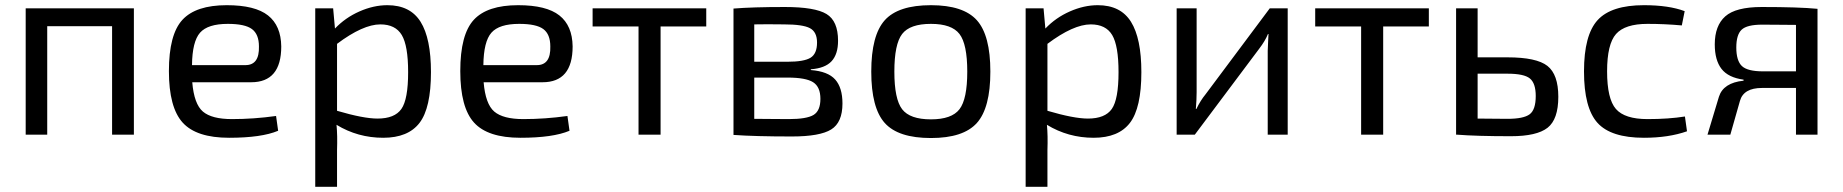

<svg xmlns="http://www.w3.org/2000/svg" viewBox="-20 -519 7104 740"><path d="M496 -487V0H412V-418H162V0H79V-487Z M948 -202H721Q728 -118 762 -89Q796 -60 874 -60Q958 -60 1044 -72L1052 -15Q988 12 863 12Q737 12 684 -46.5Q631 -105 631 -245Q631 -386 683 -442.5Q735 -499 854 -499Q963 -499 1013 -459.5Q1063 -420 1064 -340Q1064 -202 948 -202ZM720 -268H926Q980 -268 978 -340Q978 -387 951 -407Q924 -427 858 -427Q781 -427 751 -393Q721 -359 720 -268Z M1264 -487 1271 -409Q1311 -451 1365.5 -475Q1420 -499 1473 -499Q1561 -499 1601 -435Q1641 -371 1641 -241Q1641 -103 1597 -45.5Q1553 12 1457 12Q1359 12 1277 -38Q1281 3 1279 60V201H1195V-487ZM1279 -350V-92Q1381 -62 1435 -62Q1501 -62 1527 -99Q1553 -136 1553 -241Q1553 -343 1528.5 -384Q1504 -425 1446 -425Q1379 -425 1279 -350Z M2071 -202H1844Q1851 -118 1885 -89Q1919 -60 1997 -60Q2081 -60 2167 -72L2175 -15Q2111 12 1986 12Q1860 12 1807 -46.5Q1754 -105 1754 -245Q1754 -386 1806 -442.5Q1858 -499 1977 -499Q2086 -499 2136 -459.5Q2186 -420 2187 -340Q2187 -202 2071 -202ZM1843 -268H2049Q2103 -268 2101 -340Q2101 -387 2074 -407Q2047 -427 1981 -427Q1904 -427 1874 -393Q1844 -359 1843 -268Z M2702 -417H2526V0H2441V-417H2264V-487H2702Z M3105 -252V-249Q3171 -244 3199 -212.5Q3227 -181 3227 -120Q3227 -47 3183.5 -20Q3140 7 3032 7Q2890 7 2807 1V-486Q2880 -492 3005 -492Q3121 -492 3165.5 -465Q3210 -438 3210 -362Q3210 -310 3185 -283Q3160 -256 3105 -252ZM2887 -281H3015Q3079 -281 3104 -296.5Q3129 -312 3129 -355Q3129 -396 3101.5 -410.5Q3074 -425 3002 -425Q2933 -426 2887 -425ZM2887 -220V-61Q2902 -61 2947 -60.5Q2992 -60 3020 -60Q3089 -60 3115.5 -76Q3142 -92 3142 -138Q3142 -184 3114 -202Q3086 -220 3015 -220Z M3568 -499Q3693 -499 3745 -441Q3797 -383 3797 -243Q3797 -103 3745 -45Q3693 13 3568 13Q3442 13 3390 -45Q3338 -103 3338 -243Q3338 -383 3390 -441Q3442 -499 3568 -499ZM3568 -427Q3487 -427 3457 -388Q3427 -349 3427 -243Q3427 -137 3457 -98Q3487 -59 3568 -59Q3648 -59 3678 -98Q3708 -137 3708 -243Q3708 -349 3678 -388Q3648 -427 3568 -427Z M4002 -487 4009 -409Q4049 -451 4103.5 -475Q4158 -499 4211 -499Q4299 -499 4339 -435Q4379 -371 4379 -241Q4379 -103 4335 -45.5Q4291 12 4195 12Q4097 12 4015 -38Q4019 3 4017 60V201H3933V-487ZM4017 -350V-92Q4119 -62 4173 -62Q4239 -62 4265 -99Q4291 -136 4291 -241Q4291 -343 4266.5 -384Q4242 -425 4184 -425Q4117 -425 4017 -350Z M4943 0H4866V-323Q4866 -335 4867.5 -358.5Q4869 -382 4869 -388H4867Q4856 -361 4833 -331L4585 0H4515V-487H4592V-164Q4592 -135 4589 -99H4591Q4607 -132 4626 -155L4874 -487H4943Z M5487 -417H5311V0H5226V-417H5049V-487H5487Z M5675 -298H5790Q5902 -298 5944 -265Q5986 -232 5986 -146Q5986 -59 5944.5 -26.5Q5903 6 5803 6Q5672 6 5595 0H5592V-487H5675ZM5675 -62 5790 -61Q5852 -61 5875.5 -78.5Q5899 -96 5899 -149Q5899 -198 5876.5 -216.5Q5854 -235 5790 -235H5675Z M6474 -70 6482 -13Q6411 12 6316 12Q6189 12 6137 -45.5Q6085 -103 6085 -244Q6085 -384 6137.5 -441.5Q6190 -499 6316 -499Q6412 -499 6473 -476L6462 -421Q6396 -427 6330 -427Q6243 -427 6208.5 -388Q6174 -349 6174 -244Q6174 -138 6208 -99Q6242 -60 6330 -60Q6411 -60 6474 -70Z M6700 -208V-212Q6641 -220 6615 -253.5Q6589 -287 6589 -348Q6589 -420 6629.5 -456Q6670 -492 6770 -492Q6913 -492 6985 -485V0H6902V-180H6771Q6700 -180 6686 -130L6649 0H6561L6605 -146Q6622 -200 6700 -208ZM6902 -244V-423Q6887 -423 6843.5 -423.5Q6800 -424 6772 -424Q6713 -424 6692.5 -404.5Q6672 -385 6672 -336Q6672 -285 6693.5 -264.5Q6715 -244 6775 -244Z"/></svg>

Font: Exo 2.0
Style: Regular
Weight: 400
Designer: Natanael Gama
Version: Version 1.001;PS 001.001;hotconv 1.0.70;makeotf.lib2.5.58329